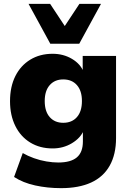

<svg xmlns="http://www.w3.org/2000/svg" viewBox="-20 -785 677 996"><path d="M297 191Q226 191 162.5 177Q99 163 53 133L98 9Q124 24 156 35.5Q188 47 221 52.5Q254 58 282 58Q347 58 378.5 31.5Q410 5 410 -51V-110H415Q398 -69 353 -42Q308 -15 253 -15Q187 -15 137 -45.5Q87 -76 59.5 -131.5Q32 -187 32 -260Q32 -335 59.5 -390Q87 -445 137 -475.5Q187 -506 253 -506Q309 -506 353.5 -479.5Q398 -453 414 -411H409V-495H582V-69Q582 16 549 74.5Q516 133 452.5 162Q389 191 297 191ZM308 -148Q353 -148 379 -177.5Q405 -207 405 -261Q405 -314 379 -343.5Q353 -373 308 -373Q264 -373 238 -343.5Q212 -314 212 -261Q212 -207 238 -177.5Q264 -148 308 -148ZM241 -558 128 -765H240L316 -650L392 -765H504L391 -558Z"/></svg>

Font: Nunito Sans 11pt Black
Style: Regular
Weight: 900
Version: Version 3.101;gftools[0.9.27]